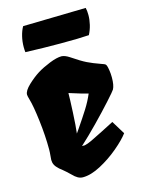

<svg xmlns="http://www.w3.org/2000/svg" viewBox="-119 -856 702 937"><g transform="rotate(-15 231.5 -387.5)"><path d="M230.5 -138.7Q245.1 -141.6 266.8 -151.9Q288.6 -162.1 327.6 -182.1Q357.9 -198.2 389.6 -213.9L431.2 -146Q409.7 -117.2 366 -80.3Q322.3 -43.5 272.2 -16.8Q222.2 9.8 181.6 9.8Q168.9 9.8 156.7 3.2Q144.5 -3.4 129.9 -18.6Q117.2 -31.2 110.8 -36.6Q100.6 -45.9 91.6 -53Q82.5 -60.1 80.1 -62Q64.9 -75.7 59.3 -87.2Q53.7 -98.6 53.7 -111.8Q53.7 -120.6 55.2 -131.3Q57.1 -149.9 57.1 -165Q57.1 -233.4 47.6 -311.5Q38.1 -389.6 27.8 -423.8Q22 -443.8 22 -450.2Q22 -469.7 51 -497.1Q80.1 -524.4 107.4 -541.5Q134.3 -558.1 171.4 -573Q208.5 -587.9 232.9 -587.9Q250 -586.9 271 -573.2Q317.9 -541.5 344.5 -528.6Q371.1 -515.6 409.7 -502L423.3 -497.1Q429.2 -494.6 431.6 -492.2Q434.1 -489.7 436.3 -483.2Q438.5 -476.6 440.9 -461.9Q443.8 -444.3 443.8 -424.3Q443.8 -385.3 433.6 -366.2Q429.2 -358.4 391.6 -316.7Q354 -274.9 305.2 -224.9Q256.3 -174.8 216.3 -138.7ZM219.2 -405.8Q219.2 -378.9 215.8 -308.6Q212.4 -238.3 208 -205.1L207.5 -203.6L221.2 -223.1Q253.4 -270 276.1 -305.9Q298.8 -341.8 314 -377.9Q287.6 -383.8 219.2 -405.8ZM408.2 -785.2Q412.1 -770 412.1 -748.5Q412.1 -724.6 406.2 -700Q400.4 -675.3 388.7 -652.8Q343.3 -649.4 245.6 -649.4Q158.7 -649.4 67.9 -652.8Q66.4 -665.5 66.4 -678.2Q66.4 -706.5 72.8 -732.7Q79.1 -758.8 90.3 -778.3Z"/></g></svg>

Font: Fruktur
Style: Regular
Weight: 400
Designer: Viktoriya Grabowska
Foundry: Viktoriya Grabowska
Version: Version 1.004; ttfautohint (v1.4.1)